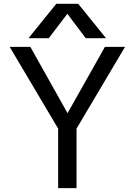

<svg xmlns="http://www.w3.org/2000/svg" viewBox="-20 -976 690 998"><path d="M531.2 -777.3H425.8L330.1 -904.3L233.4 -777.3H127.9L272.5 -956.1H386.7ZM525.4 -732.4H629.9L377.9 -307.6V2H282.2V-307.6L30.3 -732.4H137.7L331.1 -387.7Z"/></svg>

Font: Nasu
Style: Regular
Weight: 400
Designer: Ryoko NISHIZUKA (kana &amp; ideographs); Paul D. Hunt (Latin, Greek &amp; Cyrillic); Wenlong ZHANG (bopomofo); Sandoll C
Version: Version 2014.1215